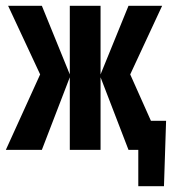

<svg xmlns="http://www.w3.org/2000/svg" viewBox="-23 -516 593 661"><path d="M453.1 0H419.4L323.2 -250V0H217.3V-250L121.1 0H-2.9L115.2 -259.8L4.9 -496.1H121.1L217.3 -259.8V-496.1H323.2V-259.8L419.4 -496.1H535.2L425.3 -259.8L496.6 -100.1H548.8L541.5 125H453.1Z"/></svg>

Font: Code New Roman
Style: Bold
Weight: 700
Monospace: yes
Designer: Sam Radian
Foundry: Code New Roman
Version: Version 1.508 October 19, 2014